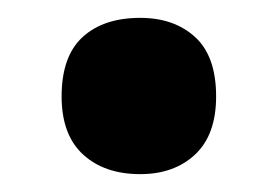

<svg xmlns="http://www.w3.org/2000/svg" viewBox="-20 -183 310 215"><path d="M49 -75Q49 -120 72.5 -141.5Q96 -163 137 -163Q175 -163 198.5 -141.5Q222 -120 222 -75Q222 -32 198.5 -10Q175 12 137 12Q97 12 73 -10Q49 -32 49 -75Z"/></svg>

Font: Noto Sans Thai Cond ExtBd
Style: Regular
Weight: 800
Width: 3
Designer: Monotype Design Team
Foundry: Monotype Imaging Inc.
Version: Version 2.002; ttfautohint (v1.8.4.7-5d5b)